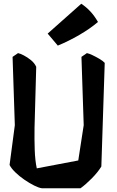

<svg xmlns="http://www.w3.org/2000/svg" viewBox="-20 -1003 624 1023"><path d="M502 -886Q460 -850 402 -816.5Q344 -783 288 -760L234 -824L413 -983Q439 -966 461 -942.5Q483 -919 502 -886ZM443 -720Q454 -718 473 -709Q492 -700 510.5 -689Q529 -678 538 -668L520 -116Q502 -86 469.5 -53Q437 -20 409 0H203Q187 -2 162 -14.5Q137 -27 110 -45.5Q83 -64 61.5 -85Q40 -106 31 -124L59 -336L47 -700L76 -720Q87 -718 106.5 -708Q126 -698 145 -682.5Q164 -667 173 -647L164 -323Q163 -262 165 -204.5Q167 -147 176 -106L397 -148L426 -336L414 -700Z"/></svg>

Font: Langar
Style: Regular
Weight: 400
Designer: Alessia Mazzarella
Foundry: Typeland
Version: Version 1.001; ttfautohint (v1.8.3)